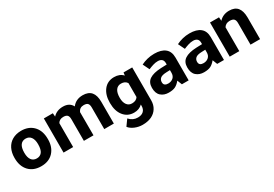

<svg xmlns="http://www.w3.org/2000/svg" viewBox="33 -1380 3483 2444"><g transform="rotate(-30 1774.0 -157.5)"><path d="M200.2 -359.9Q172.9 -323.2 172.9 -246.1Q172.9 -177.2 200.2 -141.1Q227.1 -105.5 276.9 -105.5Q325.2 -105.5 352.5 -140.6Q379.9 -176.3 379.9 -255.4Q379.9 -322.8 352.5 -359.9Q325.2 -396 275.9 -396Q227.1 -396 200.2 -359.9ZM32.2 -249.5V-255.4Q32.2 -329.6 61 -388.2Q90.3 -446.8 145 -478.5Q200.7 -510.7 275.9 -511.2Q381.8 -511.2 447 -449Q512.2 -386.7 519.5 -279.8L520.5 -246.1Q520.5 -130.9 455.1 -60.5Q389.6 9.3 276.9 9.3Q163.6 9.3 97.7 -60.5Q32.2 -130.4 32.2 -249.5Z M739.3 -502V-499L743.2 -450.7Q798.8 -511.2 890.6 -511.2Q986.8 -511.2 1024.9 -437.5Q1080.1 -510.7 1180.7 -511.2Q1264.6 -511.2 1305.7 -462.9Q1346.2 -415 1346.2 -319.8V-3.4V0H1342.8H1208.5H1205.1V-3.4V-317.9Q1205.1 -358.9 1188.5 -377.4Q1171.9 -395.5 1129.9 -395.5Q1069.8 -395.5 1046.4 -341.8L1046.9 -3.4V0H1043.5H909.2H905.8V-3.4V-317.9Q905.8 -359.4 888.7 -377.4Q871.6 -395.5 830.6 -395.5Q773.4 -395.5 748 -351.6V-3.4V0H744.6H610.4H606.9V-3.4V-498.5V-502H610.4H736.3Z M1602.5 -358.4Q1574.7 -320.8 1574.7 -245.1Q1574.7 -179.2 1602.5 -142.1Q1629.9 -105.5 1677.2 -106Q1737.8 -106 1764.6 -148.4V-353Q1737.3 -395.5 1678.2 -395.5Q1629.9 -395.5 1602.5 -358.4ZM1434.1 -249V-254.4Q1434.1 -369.6 1489.7 -440.4Q1545.9 -511.2 1642.6 -511.2Q1725.1 -511.2 1772.9 -459L1777.8 -499V-502H1780.8H1902.3H1905.8V-498.5V-18.6Q1905.8 47.4 1875 96.2Q1844.7 145.5 1789.6 171.9Q1733.4 197.8 1657.7 197.8Q1600.1 197.8 1545.9 175.3Q1492.7 152.8 1465.3 117.7L1463.9 115.7L1465.3 113.8L1524.4 31.7L1526.9 28.8L1529.3 31.7Q1578.6 86.9 1651.4 86.9Q1705.1 86.9 1734.9 59.3Q1764.6 31.7 1764.6 -19.5V-38.1Q1716.8 9.3 1641.6 9.3Q1547.4 9.3 1490.2 -62Q1434.1 -132.3 1434.1 -249Z M2304.7 -192.9V-232.4L2252.9 -230.5Q2187.5 -228.5 2162.1 -207Q2137.2 -185.5 2137.2 -150.4Q2137.2 -120.1 2154.8 -107.4Q2172.9 -94.2 2201.7 -94.7Q2245.1 -94.7 2274.9 -120.1Q2304.7 -146 2304.7 -192.9ZM2233.9 -513.2Q2335.9 -513.2 2390.6 -469.2Q2445.8 -425.3 2445.8 -335V-2V0H2443.8H2347.2H2346.2L2345.7 -1L2319.3 -67.9H2317.4Q2284.7 -27.8 2249 -9.3Q2231 0 2206.3 4.6Q2181.6 9.3 2149.9 9.3Q2082 9.3 2037.6 -29.8Q1992.7 -68.8 1993.2 -150.9Q1993.2 -231.4 2049.8 -269Q2106.4 -306.6 2218.8 -311.5L2304.7 -314.5V-334.5Q2304.7 -373 2284.2 -390.6Q2264.2 -408.2 2228 -408.7Q2191.4 -408.7 2157.2 -397.9Q2122.6 -387.2 2087.4 -372.1L2085.9 -371.1L2085 -373L2040 -465.3L2039.6 -467.3L2041 -467.8Q2080.6 -488.3 2130.4 -500.7Q2180.2 -513.2 2233.9 -513.2Z M2823.7 -192.9V-232.4L2772 -230.5Q2706.5 -228.5 2681.2 -207Q2656.2 -185.5 2656.2 -150.4Q2656.2 -120.1 2673.8 -107.4Q2691.9 -94.2 2720.7 -94.7Q2764.2 -94.7 2793.9 -120.1Q2823.7 -146 2823.7 -192.9ZM2752.9 -513.2Q2855 -513.2 2909.7 -469.2Q2964.8 -425.3 2964.8 -335V-2V0H2962.9H2866.2H2865.2L2864.7 -1L2838.4 -67.9H2836.4Q2803.7 -27.8 2768.1 -9.3Q2750 0 2725.3 4.6Q2700.7 9.3 2668.9 9.3Q2601.1 9.3 2556.6 -29.8Q2511.7 -68.8 2512.2 -150.9Q2512.2 -231.4 2568.8 -269Q2625.5 -306.6 2737.8 -311.5L2823.7 -314.5V-334.5Q2823.7 -373 2803.2 -390.6Q2783.2 -408.2 2747.1 -408.7Q2710.4 -408.7 2676.3 -397.9Q2641.6 -387.2 2606.4 -372.1L2605 -371.1L2604 -373L2559.1 -465.3L2558.6 -467.3L2560.1 -467.8Q2599.6 -488.3 2649.4 -500.7Q2699.2 -513.2 2752.9 -513.2Z M3181.6 -502V-499L3185.5 -448.7Q3241.7 -510.7 3332.5 -511.2Q3414.6 -511.2 3454.6 -463.9Q3494.1 -416.5 3495.6 -323.2V-3.4V0H3492.2H3357.9H3355V-3.4V-318.8Q3355 -359.4 3336.7 -377.4Q3318.4 -395.5 3274.9 -395.5Q3218.3 -395.5 3189.9 -350.6V-3.4V0H3186.5H3052.2H3049.3V-3.4V-498.5V-502H3052.2H3178.7Z"/></g></svg>

Font: MAUL Bold
Style: Bold
Weight: 700
Designer: MAUL
Version: Version 1.0; 2020; ttfautohint (v1.8.3)